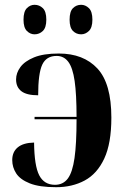

<svg xmlns="http://www.w3.org/2000/svg" viewBox="-20 -771 524 800"><path d="M318 -628Q298 -628 284 -642Q270 -656 270 -689Q270 -723 284 -737Q298 -751 318 -751Q336 -751 350.5 -737Q365 -723 365 -689Q365 -656 350.5 -642Q336 -628 318 -628ZM124 -628Q106 -628 92 -642Q78 -656 78 -689Q78 -723 92 -737Q106 -751 124 -751Q144 -751 158.5 -737Q173 -723 173 -689Q173 -656 158.5 -642Q144 -628 124 -628ZM214 9Q144 9 104 -7Q64 -23 47.5 -48.5Q31 -74 31 -104Q31 -138 54 -157Q77 -176 122 -177Q123 -80 143.5 -40.5Q164 -1 209 -1Q243 -1 262.5 -27Q282 -53 290.5 -112.5Q299 -172 299 -274H124V-284H299Q299 -378 291 -433.5Q283 -489 264.5 -513.5Q246 -538 216 -538Q173 -538 156 -501.5Q139 -465 139 -374Q91 -374 69 -391Q47 -408 47 -440Q47 -467 65 -491.5Q83 -516 122 -532Q161 -548 225 -548Q328 -548 386 -485.5Q444 -423 444 -281Q444 -174 414.5 -110.5Q385 -47 333 -19Q281 9 214 9Z"/></svg>

Font: Noto Serif Display SemiCondensed
Style: Bold
Weight: 700
Width: 4
Designer: Monotype Design Team
Foundry: Monotype Imaging Inc.
Version: Version 2.009